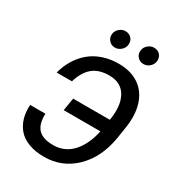

<svg xmlns="http://www.w3.org/2000/svg" viewBox="-218 -1071 1118 1215"><g transform="rotate(30 340.5 -463.5)"><path d="M50.4 -230.8H161.9Q158.7 -156.6 191.9 -119.9Q225.1 -83.1 304.7 -83.1Q346.9 -83.1 383 -100.1Q419 -117.2 445.5 -147.7Q471.9 -178.3 490.4 -218.8Q508.9 -259.2 518.8 -308.2H250.7L266 -401.3H534.1Q552.6 -513.1 515.4 -577.9Q478.3 -642.8 392 -642.8Q315 -642.8 270.6 -604.6Q226.2 -566.4 204.5 -492.2H93Q107.2 -545.8 133.9 -590Q160.5 -634.2 199.4 -667.4Q238.3 -700.6 291.4 -718.9Q344.5 -737.2 407.3 -737.2Q496.4 -737.2 556.3 -695.7Q616.1 -654.1 639 -577.9Q661.9 -501.8 644.5 -400.6L632.8 -324.9Q607.2 -171.9 514.2 -81Q421.2 9.9 289.8 9.9Q225.5 9.9 177.2 -8.2Q128.9 -26.3 100.5 -58.9Q72.1 -91.6 59.5 -134.9Q46.9 -178.3 50.4 -230.8ZM540.8 -812.9Q513.5 -812.9 496.3 -833.3Q479 -853.7 483.7 -881.4Q487.6 -904.8 506.7 -920.8Q525.9 -936.8 549 -936.8Q578.1 -936.8 594.8 -916.9Q611.5 -897 606.9 -867.9Q603.3 -845.5 584.3 -829.2Q565.3 -812.9 540.8 -812.9ZM332 -812.9Q305 -812.9 287.8 -833.6Q270.6 -854.4 274.9 -881.4Q278.4 -904.8 297.8 -920.8Q317.1 -936.8 340.2 -936.8Q369.3 -936.8 386 -916.9Q402.7 -897 398.1 -867.9Q394.5 -845.5 375.5 -829.2Q356.5 -812.9 332 -812.9Z"/></g></svg>

Font: Karasuma Gothic
Style: Medium Italic
Weight: 500
Italic angle: 9.39998°
Designer: Rasmus Andersson / Ryoko Nishizuka
Foundry: Genbu
Version: Version 1.00